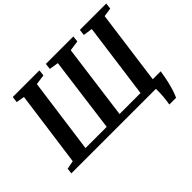

<svg xmlns="http://www.w3.org/2000/svg" viewBox="-182 -1038 1495 1495"><g transform="rotate(-45 565.0 -291.0)"><path d="M922 160.5Q924.5 144 927 125.5Q929.5 107 931.5 87.2Q933.5 67.5 934.2 45.5Q935 23.5 934 0L893 -70H1057Q1048.5 -14 1038.5 29.2Q1028.5 72.5 1017.8 104.8Q1007 137 996 160.5ZM3 0 9 -46 78 -59.5 163 -681.5 95 -693.5 101 -743H394.5L389 -693.5L305 -681.5L220.5 -61.5H454L536 -681.5L460 -693.5L465.5 -743H767.5L763 -693.5L678 -681.5L595.5 -61.5H826.5L910.5 -682.5L834 -693.5L840 -743H1130.5L1125 -693.5L1052.5 -682.5L968.5 -61L1044.5 -46L1039 0Z"/></g></svg>

Font: Merriweather 20pt
Style: Bold Italic
Weight: 700
Italic angle: -7.8°
Version: Version 2.101